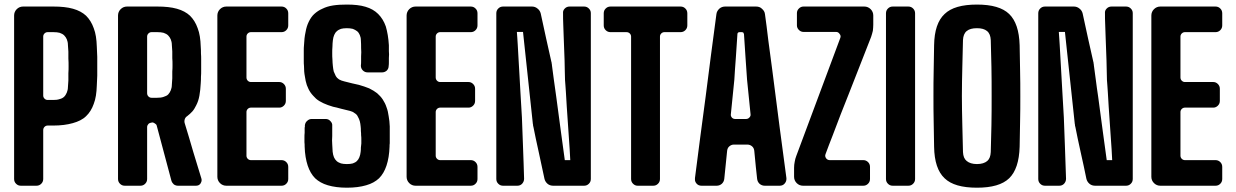

<svg xmlns="http://www.w3.org/2000/svg" viewBox="-20 -829 5517 857"><path d="M43 -759.8V-394.5V-30.3C43 -21.5 45.9 -14.6 51.8 -8.8C57.6 -2.9 64.5 0 73.2 0H142.6C151.4 0 158.2 -2.9 164.1 -8.8C169.9 -14.6 172.9 -21.5 172.9 -30.3V-248C172.9 -253.9 174.8 -258.8 178.7 -262.7C182.6 -266.6 187.5 -268.6 192.4 -268.6H217.8C252 -268.6 280.3 -272.5 304.7 -279.3C329.1 -286.1 349.6 -295.9 364.3 -310.5C378.9 -324.2 390.6 -342.8 398.4 -365.2C407.2 -387.7 411.1 -415 412.1 -447.3C413.1 -461.9 413.1 -476.6 414.1 -491.2V-532.2V-575.2C413.1 -589.8 413.1 -605.5 412.1 -621.1C411.1 -653.3 407.2 -680.7 398.4 -703.1C390.6 -725.6 378.9 -744.1 364.3 -758.8C349.6 -772.5 330.1 -783.2 305.7 -790C281.2 -796.9 252 -799.8 218.8 -799.8H83C72.3 -799.8 62.5 -795.9 54.7 -788.1C46.9 -780.3 43 -770.5 43 -759.8ZM192.4 -382.8C187.5 -382.8 182.6 -384.8 178.7 -388.7C174.8 -392.6 172.9 -397.5 172.9 -402.3V-666C172.9 -670.9 174.8 -675.8 178.7 -679.7C182.6 -683.6 187.5 -685.5 192.4 -685.5H218.8C229.5 -685.5 238.3 -684.6 246.1 -682.6C254.9 -679.7 261.7 -675.8 266.6 -670.9C271.5 -666 275.4 -660.2 278.3 -653.3C281.2 -646.5 283.2 -637.7 283.2 -627.9C284.2 -619.1 284.2 -609.4 285.2 -598.6V-567.4C286.1 -556.6 286.1 -544.9 286.1 -534.2C286.1 -523.4 286.1 -512.7 285.2 -502V-469.7C284.2 -460 284.2 -450.2 283.2 -440.4C283.2 -431.6 281.2 -422.9 278.3 -416C275.4 -409.2 271.5 -402.3 266.6 -397.5C261.7 -392.6 254.9 -388.7 246.1 -386.7C238.3 -383.8 228.5 -382.8 217.8 -382.8H192.4Z M506.8 -759.8V-394.5V-30.3C506.8 -21.5 509.8 -14.6 515.6 -8.8C521.5 -2.9 528.3 0 537.1 0H606.4C615.2 0 622.1 -2.9 627.9 -8.8C633.8 -14.6 636.7 -21.5 636.7 -30.3V-261.7C636.7 -266.6 638.7 -271.5 641.6 -274.4C644.5 -278.3 648.4 -280.3 653.3 -281.2C655.3 -281.2 656.2 -281.2 657.2 -282.2C662.1 -283.2 667 -281.2 670.9 -278.3C675.8 -275.4 678.7 -272.5 679.7 -267.6C709 -158.2 730.5 -76.2 745.1 -22.5C747.1 -15.6 751 -10.7 755.9 -5.9C761.7 -2 767.6 0 774.4 0H854.5C863.3 0 870.1 -2.9 875 -9.8C877.9 -14.6 879.9 -19.5 879.9 -24.4C879.9 -27.3 879.9 -29.3 878.9 -32.2C868.2 -66.4 856.4 -106.4 842.8 -150.4C830.1 -194.3 817.4 -237.3 804.7 -278.3C802.7 -284.2 802.7 -290 804.7 -296.9C806.6 -302.7 810.5 -307.6 815.4 -310.5C824.2 -317.4 832 -324.2 838.9 -332C845.7 -339.8 850.6 -348.6 855.5 -358.4C862.3 -371.1 867.2 -385.7 870.1 -402.3C873 -418.9 875 -436.5 876 -457C877 -467.8 877 -477.5 877 -486.3C877.9 -495.1 877.9 -503.9 877.9 -512.7V-538.1V-563.5C877.9 -572.3 877.9 -581.1 877 -590.8C877 -600.6 877 -610.4 876 -621.1C875 -653.3 871.1 -680.7 862.3 -703.1C854.5 -725.6 842.8 -744.1 828.1 -758.8C813.5 -772.5 793.9 -783.2 769.5 -790C745.1 -796.9 715.8 -799.8 682.6 -799.8H546.9C536.1 -799.8 526.4 -795.9 518.6 -788.1C510.7 -780.3 506.8 -770.5 506.8 -759.8ZM656.2 -392.6C651.4 -392.6 646.5 -394.5 642.6 -398.4C638.7 -402.3 636.7 -407.2 636.7 -413.1V-666C636.7 -670.9 638.7 -675.8 642.6 -679.7C646.5 -683.6 651.4 -685.5 656.2 -685.5H682.6C693.4 -685.5 702.1 -684.6 710 -682.6C718.8 -679.7 725.6 -675.8 730.5 -670.9C735.4 -666 739.3 -660.2 742.2 -653.3C745.1 -646.5 747.1 -637.7 747.1 -627.9C748 -619.1 748 -609.4 749 -599.6V-569.3C750 -559.6 750 -549.8 750 -539.1C750 -529.3 750 -519.5 749 -509.8V-479.5C748 -469.7 748 -460 747.1 -451.2C747.1 -441.4 745.1 -432.6 742.2 -425.8C739.3 -418.9 735.4 -412.1 730.5 -407.2C725.6 -402.3 718.8 -399.4 710 -396.5C702.1 -393.6 692.4 -392.6 681.6 -392.6H656.2Z M950.2 -759.8V-400.4V-40C950.2 -29.3 954.1 -19.5 961.9 -11.7C969.7 -3.9 979.5 0 990.2 0H1236.3C1245.1 0 1252 -2.9 1257.8 -8.8C1263.7 -14.6 1266.6 -21.5 1266.6 -30.3V-84C1266.6 -92.8 1263.7 -99.6 1257.8 -105.5C1252 -111.3 1245.1 -114.3 1236.3 -114.3H1099.6C1094.7 -114.3 1089.8 -116.2 1085.9 -120.1C1082 -124 1080.1 -128.9 1080.1 -133.8V-329.1C1080.1 -334 1082 -338.9 1085.9 -342.8C1089.8 -346.7 1094.7 -348.6 1099.6 -348.6H1226.6C1234.4 -348.6 1241.2 -351.6 1247.1 -357.4C1252.9 -363.3 1255.9 -370.1 1255.9 -378.9V-432.6C1255.9 -441.4 1252.9 -448.2 1247.1 -454.1C1241.2 -460 1234.4 -462.9 1226.6 -462.9H1099.6C1094.7 -462.9 1089.8 -464.8 1085.9 -468.8C1082 -472.7 1080.1 -477.5 1080.1 -483.4V-666C1080.1 -670.9 1082 -675.8 1085.9 -679.7C1089.8 -683.6 1094.7 -685.5 1099.6 -685.5H1236.3C1245.1 -685.5 1252 -688.5 1257.8 -694.3C1263.7 -700.2 1266.6 -707 1266.6 -715.8V-769.5C1266.6 -778.3 1263.7 -785.2 1257.8 -791C1252 -796.9 1245.1 -799.8 1236.3 -799.8H990.2C979.5 -799.8 969.7 -795.9 961.9 -788.1C954.1 -780.3 950.2 -770.5 950.2 -759.8Z M1386.7 -33.2C1401.4 -19.5 1419.9 -8.8 1443.4 -2C1466.8 4.9 1495.1 8.8 1528.3 8.8C1562.5 8.8 1590.8 4.9 1614.3 -2C1638.7 -8.8 1657.2 -19.5 1671.9 -33.2C1686.5 -47.9 1697.3 -66.4 1705.1 -89.8C1712.9 -113.3 1717.8 -141.6 1718.8 -174.8C1718.8 -179.7 1718.8 -184.6 1719.7 -189.5V-204.1V-218.8V-233.4V-248V-264.6C1718.8 -281.2 1717.8 -295.9 1714.8 -310.5C1712.9 -325.2 1710 -337.9 1705.1 -350.6C1701.2 -363.3 1695.3 -374 1688.5 -384.8C1681.6 -395.5 1672.9 -404.3 1663.1 -413.1C1653.3 -420.9 1641.6 -427.7 1627.9 -434.6C1614.3 -440.4 1598.6 -445.3 1582 -450.2C1573.2 -452.1 1563.5 -454.1 1551.8 -457C1539.1 -460 1527.3 -462.9 1516.6 -465.8C1507.8 -467.8 1500 -470.7 1493.2 -474.6C1487.3 -478.5 1482.4 -483.4 1478.5 -490.2C1475.6 -496.1 1472.7 -502.9 1469.7 -509.8C1467.8 -516.6 1466.8 -525.4 1465.8 -534.2C1464.8 -543.9 1463.9 -553.7 1463.9 -562.5C1462.9 -572.3 1462.9 -582 1462.9 -591.8C1462.9 -601.6 1462.9 -611.3 1463.9 -621.1C1463.9 -630.9 1464.8 -640.6 1465.8 -649.4C1466.8 -658.2 1468.8 -666 1471.7 -672.9C1474.6 -679.7 1478.5 -685.5 1483.4 -689.5C1488.3 -694.3 1494.1 -697.3 1502 -700.2C1508.8 -702.1 1517.6 -703.1 1528.3 -703.1C1538.1 -703.1 1546.9 -702.1 1554.7 -700.2C1561.5 -697.3 1568.4 -694.3 1574.2 -689.5C1579.1 -685.5 1583 -679.7 1585.9 -672.9C1588.9 -666 1590.8 -658.2 1590.8 -649.4C1591.8 -637.7 1591.8 -626 1591.8 -614.3C1592.8 -601.6 1592.8 -589.8 1591.8 -578.1V-556.6C1591.8 -549.8 1591.8 -543 1590.8 -536.1C1590.8 -527.3 1593.8 -520.5 1599.6 -514.6C1605.5 -508.8 1612.3 -505.9 1621.1 -505.9H1685.5C1693.4 -505.9 1700.2 -508.8 1706.1 -513.7C1711.9 -519.5 1714.8 -526.4 1714.8 -534.2C1715.8 -540 1715.8 -545.9 1715.8 -551.8V-570.3C1716.8 -581.1 1716.8 -591.8 1715.8 -600.6V-627C1713.9 -659.2 1709 -687.5 1702.1 -710.9C1694.3 -733.4 1682.6 -752 1668 -766.6C1653.3 -781.2 1634.8 -792 1611.3 -798.8C1588.9 -805.7 1560.5 -808.6 1528.3 -808.6C1505.9 -808.6 1485.4 -807.6 1466.8 -804.7C1448.2 -801.8 1432.6 -796.9 1418.9 -790C1405.3 -784.2 1393.6 -776.4 1382.8 -766.6C1373 -757.8 1365.2 -746.1 1358.4 -732.4C1351.6 -718.8 1346.7 -703.1 1343.8 -685.5C1339.8 -668 1337.9 -648.4 1336.9 -627C1335.9 -619.1 1335.9 -611.3 1335.9 -603.5V-581.1V-557.6C1335.9 -549.8 1335.9 -542 1336.9 -534.2C1336.9 -517.6 1337.9 -502.9 1340.8 -488.3C1342.8 -473.6 1345.7 -460.9 1349.6 -449.2C1354.5 -436.5 1359.4 -425.8 1366.2 -416C1373 -406.2 1381.8 -397.5 1390.6 -388.7C1399.4 -380.9 1411.1 -374 1423.8 -368.2C1436.5 -362.3 1450.2 -357.4 1466.8 -352.5C1476.6 -350.6 1488.3 -347.7 1502 -343.8C1515.6 -340.8 1529.3 -336.9 1542 -334C1549.8 -332 1556.6 -329.1 1562.5 -324.2C1569.3 -320.3 1574.2 -315.4 1577.1 -308.6C1581.1 -301.8 1584 -294.9 1585.9 -288.1C1587.9 -281.2 1588.9 -273.4 1589.8 -264.6C1590.8 -257.8 1590.8 -251 1590.8 -244.1C1591.8 -237.3 1591.8 -231.4 1591.8 -225.6C1592.8 -218.8 1592.8 -212.9 1592.8 -207V-188.5C1591.8 -182.6 1591.8 -176.8 1590.8 -169.9C1590.8 -164.1 1590.8 -158.2 1589.8 -151.4C1588.9 -142.6 1586.9 -133.8 1584 -127C1581.1 -120.1 1578.1 -115.2 1573.2 -110.4C1568.4 -105.5 1562.5 -102.5 1554.7 -99.6C1547.9 -97.7 1539.1 -96.7 1528.3 -96.7C1517.6 -96.7 1508.8 -97.7 1502 -99.6C1494.1 -102.5 1487.3 -105.5 1482.4 -110.4C1477.5 -115.2 1473.6 -120.1 1470.7 -127C1467.8 -133.8 1465.8 -142.6 1464.8 -151.4C1463.9 -162.1 1463.9 -172.9 1462.9 -184.6C1461.9 -196.3 1461.9 -209 1462.9 -221.7V-244.1V-266.6C1463.9 -275.4 1460.9 -282.2 1455.1 -288.1C1449.2 -294.9 1442.4 -297.9 1433.6 -297.9H1371.1C1363.3 -297.9 1356.4 -294.9 1350.6 -289.1C1344.7 -284.2 1341.8 -277.3 1340.8 -269.5V-262.7C1339.8 -260.7 1339.8 -258.8 1339.8 -256.8V-236.3C1338.9 -229.5 1338.9 -221.7 1338.9 -214.8V-194.3C1339.8 -187.5 1339.8 -181.6 1339.8 -174.8C1340.8 -141.6 1345.7 -113.3 1353.5 -89.8C1361.3 -66.4 1372.1 -47.9 1386.7 -33.2Z M1794.9 -759.8V-400.4V-40C1794.9 -29.3 1798.8 -19.5 1806.6 -11.7C1814.5 -3.9 1824.2 0 1835 0H2081.1C2089.8 0 2096.7 -2.9 2102.5 -8.8C2108.4 -14.6 2111.3 -21.5 2111.3 -30.3V-84C2111.3 -92.8 2108.4 -99.6 2102.5 -105.5C2096.7 -111.3 2089.8 -114.3 2081.1 -114.3H1944.3C1939.5 -114.3 1934.6 -116.2 1930.7 -120.1C1926.8 -124 1924.8 -128.9 1924.8 -133.8V-329.1C1924.8 -334 1926.8 -338.9 1930.7 -342.8C1934.6 -346.7 1939.5 -348.6 1944.3 -348.6H2071.3C2079.1 -348.6 2085.9 -351.6 2091.8 -357.4C2097.7 -363.3 2100.6 -370.1 2100.6 -378.9V-432.6C2100.6 -441.4 2097.7 -448.2 2091.8 -454.1C2085.9 -460 2079.1 -462.9 2071.3 -462.9H1944.3C1939.5 -462.9 1934.6 -464.8 1930.7 -468.8C1926.8 -472.7 1924.8 -477.5 1924.8 -483.4V-666C1924.8 -670.9 1926.8 -675.8 1930.7 -679.7C1934.6 -683.6 1939.5 -685.5 1944.3 -685.5H2081.1C2089.8 -685.5 2096.7 -688.5 2102.5 -694.3C2108.4 -700.2 2111.3 -707 2111.3 -715.8V-769.5C2111.3 -778.3 2108.4 -785.2 2102.5 -791C2096.7 -796.9 2089.8 -799.8 2081.1 -799.8H1835C1824.2 -799.8 1814.5 -795.9 1806.6 -788.1C1798.8 -780.3 1794.9 -770.5 1794.9 -759.8Z M2195.3 -769.5V-400.4V-30.3C2195.3 -21.5 2198.2 -14.6 2204.1 -8.8C2210 -2.9 2216.8 0 2225.6 0H2289.1C2297.9 0 2304.7 -2.9 2310.5 -8.8C2316.4 -15.6 2319.3 -22.5 2319.3 -31.2C2318.4 -71.3 2316.4 -119.1 2314.5 -173.8C2312.5 -227.5 2310.5 -271.5 2309.6 -304.7C2307.6 -335.9 2305.7 -375 2302.7 -421.9C2299.8 -468.8 2297.9 -514.6 2294.9 -559.6C2293.9 -584 2292 -606.4 2291 -628.9C2290 -651.4 2288.1 -669.9 2287.1 -686.5H2314.5C2334 -503.9 2348.6 -367.2 2358.4 -276.4C2359.4 -273.4 2359.4 -271.5 2359.4 -268.6C2360.4 -265.6 2360.4 -263.7 2361.3 -260.7C2367.2 -230.5 2375 -193.4 2384.8 -149.4C2394.5 -105.5 2403.3 -65.4 2410.2 -31.2C2412.1 -22.5 2417 -14.6 2423.8 -8.8C2430.7 -2.9 2439.5 0 2449.2 0H2586.9C2595.7 0 2602.5 -2.9 2608.4 -8.8C2614.3 -14.6 2617.2 -21.5 2617.2 -30.3V-770.5C2617.2 -778.3 2614.3 -785.2 2608.4 -791C2602.5 -796.9 2595.7 -799.8 2586.9 -799.8H2522.5C2513.7 -799.8 2506.8 -796.9 2501 -791C2495.1 -785.2 2492.2 -778.3 2493.2 -769.5C2493.2 -753.9 2493.2 -737.3 2494.1 -719.7C2495.1 -701.2 2495.1 -682.6 2496.1 -664.1C2497.1 -628.9 2499 -593.8 2500 -559.6C2501 -525.4 2501 -496.1 2502 -471.7C2502.9 -456.1 2504.9 -438.5 2505.9 -418C2506.8 -397.5 2508.8 -376 2509.8 -352.5C2512.7 -310.5 2515.6 -267.6 2518.6 -223.6C2521.5 -179.7 2524.4 -143.6 2525.4 -114.3H2501C2496.1 -148.4 2490.2 -191.4 2483.4 -243.2C2476.6 -294.9 2469.7 -346.7 2462.9 -396.5C2459 -422.9 2455.1 -449.2 2452.1 -473.6C2449.2 -498 2446.3 -520.5 2443.4 -539.1C2443.4 -541 2443.4 -543 2442.4 -545.9C2442.4 -547.9 2442.4 -549.8 2441.4 -551.8C2435.5 -579.1 2427.7 -614.3 2418 -656.2C2409.2 -698.2 2400.4 -736.3 2393.6 -768.6C2391.6 -777.3 2386.7 -785.2 2378.9 -791C2372.1 -796.9 2363.3 -799.8 2354.5 -799.8H2225.6C2216.8 -799.8 2210 -796.9 2204.1 -791C2198.2 -785.2 2195.3 -778.3 2195.3 -769.5Z M2796.9 -666V-347.7V-30.3C2796.9 -21.5 2799.8 -14.6 2805.7 -8.8C2811.5 -2.9 2818.4 0 2826.2 0H2895.5C2904.3 0 2911.1 -2.9 2917 -8.8C2922.9 -14.6 2925.8 -21.5 2925.8 -30.3V-666C2925.8 -670.9 2927.7 -675.8 2931.6 -679.7C2935.5 -683.6 2940.4 -685.5 2945.3 -685.5H3017.6C3026.4 -685.5 3033.2 -688.5 3039.1 -694.3C3044.9 -700.2 3047.9 -707 3047.9 -715.8V-769.5C3047.9 -778.3 3044.9 -785.2 3039.1 -791C3033.2 -796.9 3026.4 -799.8 3017.6 -799.8H2705.1C2696.3 -799.8 2689.5 -796.9 2683.6 -791C2677.7 -785.2 2674.8 -778.3 2674.8 -769.5V-715.8C2674.8 -707 2677.7 -700.2 2683.6 -694.3C2689.5 -688.5 2696.3 -685.5 2705.1 -685.5H2776.4C2782.2 -685.5 2787.1 -683.6 2791 -679.7C2794.9 -675.8 2796.9 -670.9 2796.9 -666Z M3177.7 -765.6C3161.1 -643.6 3145.5 -521.5 3129.9 -399.4C3113.3 -277.3 3097.7 -156.2 3082 -34.2V-30.3C3081.1 -22.5 3084 -15.6 3088.9 -9.8C3094.7 -2.9 3102.5 0 3111.3 0H3178.7C3187.5 0 3195.3 -2.9 3202.1 -8.8C3209 -15.6 3211.9 -22.5 3212.9 -31.2C3218.8 -86.9 3222.7 -128.9 3225.6 -156.2C3226.6 -164.1 3229.5 -170.9 3235.4 -175.8C3241.2 -180.7 3248 -183.6 3254.9 -183.6H3316.4C3324.2 -183.6 3331.1 -180.7 3336.9 -175.8C3342.8 -170.9 3345.7 -164.1 3346.7 -156.2C3351.6 -100.6 3356.4 -59.6 3359.4 -31.2C3360.4 -22.5 3363.3 -15.6 3370.1 -8.8C3377 -2.9 3384.8 0 3393.6 0H3460C3468.8 0 3476.6 -2.9 3482.4 -9.8C3487.3 -15.6 3490.2 -22.5 3490.2 -29.3V-34.2C3481.4 -97.7 3471.7 -173.8 3460 -260.7C3449.2 -347.7 3437.5 -433.6 3426.8 -518.6C3420.9 -564.5 3415 -608.4 3409.2 -650.4C3404.3 -692.4 3399.4 -731.4 3394.5 -765.6C3393.6 -775.4 3388.7 -783.2 3380.9 -790C3374 -796.9 3365.2 -799.8 3354.5 -799.8H3216.8C3207 -799.8 3198.2 -796.9 3190.4 -790C3183.6 -783.2 3178.7 -775.4 3177.7 -765.6ZM3309.6 -297.9H3286.1H3261.7C3255.9 -297.9 3251 -299.8 3247.1 -303.7C3243.2 -308.6 3241.2 -313.5 3242.2 -319.3C3249 -387.7 3253.9 -439.5 3257.8 -473.6C3258.8 -498 3261.7 -531.2 3264.6 -573.2C3267.6 -614.3 3269.5 -648.4 3271.5 -676.8C3271.5 -679.7 3272.5 -681.6 3274.4 -683.6C3276.4 -684.6 3278.3 -685.5 3281.2 -685.5H3291C3293.9 -685.5 3295.9 -684.6 3297.9 -683.6C3298.8 -681.6 3299.8 -679.7 3300.8 -676.8C3302.7 -648.4 3304.7 -614.3 3307.6 -573.2C3310.5 -531.2 3312.5 -498 3314.5 -473.6C3321.3 -405.3 3326.2 -353.5 3330.1 -319.3C3331.1 -313.5 3329.1 -308.6 3324.2 -303.7C3320.3 -299.8 3315.4 -297.9 3309.6 -297.9Z M3524.4 -80.1V-60.5V-40C3524.4 -29.3 3528.3 -19.5 3536.1 -11.7C3543.9 -3.9 3553.7 0 3564.5 0H3833C3841.8 0 3848.6 -2.9 3854.5 -8.8C3860.4 -14.6 3863.3 -21.5 3863.3 -30.3V-84C3863.3 -92.8 3860.4 -99.6 3854.5 -105.5C3848.6 -111.3 3841.8 -114.3 3833 -114.3H3683.6C3676.8 -114.3 3670.9 -117.2 3667 -123C3663.1 -128.9 3662.1 -134.8 3665 -141.6C3673.8 -166 3684.6 -193.4 3696.3 -223.6C3708 -253.9 3719.7 -285.2 3732.4 -318.4C3756.8 -378.9 3780.3 -440.4 3804.7 -502C3829.1 -564.5 3850.6 -618.2 3868.2 -664.1C3871.1 -672.9 3874 -682.6 3876 -691.4C3877 -700.2 3877.9 -710 3877.9 -718.8V-759.8C3877.9 -770.5 3874 -780.3 3866.2 -788.1C3858.4 -795.9 3848.6 -799.8 3837.9 -799.8H3566.4C3558.6 -799.8 3551.8 -796.9 3545.9 -791C3540 -785.2 3537.1 -778.3 3537.1 -770.5V-715.8C3537.1 -708 3540 -701.2 3545.9 -695.3C3551.8 -689.5 3558.6 -686.5 3566.4 -686.5H3711.9C3718.8 -686.5 3723.6 -683.6 3727.5 -677.7C3732.4 -671.9 3733.4 -666 3730.5 -659.2C3643.6 -425.8 3578.1 -250 3534.2 -132.8C3531.2 -124 3528.3 -116.2 3527.3 -107.4C3525.4 -98.6 3524.4 -88.9 3524.4 -80.1Z M3934.6 -30.3C3934.6 -21.5 3937.5 -14.6 3943.4 -8.8C3949.2 -2.9 3956.1 0 3964.8 0H4034.2C4043 0 4049.8 -2.9 4055.7 -8.8C4061.5 -14.6 4064.5 -21.5 4064.5 -30.3V-769.5C4064.5 -778.3 4061.5 -785.2 4055.7 -791C4049.8 -796.9 4043 -799.8 4034.2 -799.8H3964.8C3956.1 -799.8 3949.2 -796.9 3943.4 -791C3937.5 -785.2 3934.6 -778.3 3934.6 -769.5V-30.3Z M4340.8 8.8C4407.2 8.8 4455.1 -4.9 4484.4 -33.2C4513.7 -61.5 4529.3 -108.4 4531.2 -173.8C4532.2 -210 4532.2 -247.1 4533.2 -285.2C4534.2 -323.2 4534.2 -361.3 4534.2 -399.4C4534.2 -437.5 4534.2 -476.6 4533.2 -514.6C4532.2 -552.7 4532.2 -589.8 4531.2 -627C4529.3 -692.4 4513.7 -738.3 4484.4 -766.6C4455.1 -794.9 4407.2 -808.6 4340.8 -808.6C4273.4 -808.6 4225.6 -794.9 4196.3 -766.6C4166 -738.3 4150.4 -692.4 4149.4 -627C4148.4 -590.8 4148.4 -552.7 4147.5 -514.6C4146.5 -476.6 4146.5 -438.5 4146.5 -400.4C4146.5 -362.3 4146.5 -323.2 4147.5 -285.2C4148.4 -247.1 4148.4 -210 4149.4 -173.8C4150.4 -108.4 4166 -61.5 4196.3 -33.2C4225.6 -4.9 4273.4 8.8 4340.8 8.8ZM4340.8 -96.7C4320.3 -96.7 4305.7 -101.6 4294.9 -110.4C4284.2 -119.1 4279.3 -131.8 4278.3 -150.4C4277.3 -188.5 4276.4 -228.5 4275.4 -270.5C4274.4 -313.5 4273.4 -356.4 4273.4 -400.4C4273.4 -444.3 4274.4 -488.3 4275.4 -530.3C4276.4 -572.3 4277.3 -612.3 4278.3 -650.4C4279.3 -668 4284.2 -681.6 4294.9 -690.4C4305.7 -699.2 4320.3 -703.1 4340.8 -703.1C4360.4 -703.1 4375 -699.2 4385.7 -690.4C4396.5 -681.6 4401.4 -668 4402.3 -650.4C4403.3 -612.3 4404.3 -572.3 4405.3 -530.3C4406.2 -488.3 4406.2 -444.3 4406.2 -400.4C4406.2 -356.4 4406.2 -313.5 4405.3 -270.5C4404.3 -228.5 4403.3 -188.5 4402.3 -150.4C4401.4 -131.8 4396.5 -119.1 4386.7 -110.4C4376 -101.6 4361.3 -96.7 4340.8 -96.7Z M4614.3 -769.5V-400.4V-30.3C4614.3 -21.5 4617.2 -14.6 4623 -8.8C4628.9 -2.9 4635.7 0 4644.5 0H4708C4716.8 0 4723.6 -2.9 4729.5 -8.8C4735.4 -15.6 4738.3 -22.5 4738.3 -31.2C4737.3 -71.3 4735.4 -119.1 4733.4 -173.8C4731.4 -227.5 4729.5 -271.5 4728.5 -304.7C4726.6 -335.9 4724.6 -375 4721.7 -421.9C4718.8 -468.8 4716.8 -514.6 4713.9 -559.6C4712.9 -584 4710.9 -606.4 4710 -628.9C4709 -651.4 4707 -669.9 4706.1 -686.5H4733.4C4752.9 -503.9 4767.6 -367.2 4777.3 -276.4C4778.3 -273.4 4778.3 -271.5 4778.3 -268.6C4779.3 -265.6 4779.3 -263.7 4780.3 -260.7C4786.1 -230.5 4793.9 -193.4 4803.7 -149.4C4813.5 -105.5 4822.3 -65.4 4829.1 -31.2C4831.1 -22.5 4835.9 -14.6 4842.8 -8.8C4849.6 -2.9 4858.4 0 4868.2 0H5005.9C5014.6 0 5021.5 -2.9 5027.3 -8.8C5033.2 -14.6 5036.1 -21.5 5036.1 -30.3V-770.5C5036.1 -778.3 5033.2 -785.2 5027.3 -791C5021.5 -796.9 5014.6 -799.8 5005.9 -799.8H4941.4C4932.6 -799.8 4925.8 -796.9 4919.9 -791C4914.1 -785.2 4911.1 -778.3 4912.1 -769.5C4912.1 -753.9 4912.1 -737.3 4913.1 -719.7C4914.1 -701.2 4914.1 -682.6 4915 -664.1C4916 -628.9 4918 -593.8 4918.9 -559.6C4919.9 -525.4 4919.9 -496.1 4920.9 -471.7C4921.9 -456.1 4923.8 -438.5 4924.8 -418C4925.8 -397.5 4927.7 -376 4928.7 -352.5C4931.6 -310.5 4934.6 -267.6 4937.5 -223.6C4940.4 -179.7 4943.4 -143.6 4944.3 -114.3H4919.9C4915 -148.4 4909.2 -191.4 4902.3 -243.2C4895.5 -294.9 4888.7 -346.7 4881.8 -396.5C4877.9 -422.9 4874 -449.2 4871.1 -473.6C4868.2 -498 4865.2 -520.5 4862.3 -539.1C4862.3 -541 4862.3 -543 4861.3 -545.9C4861.3 -547.9 4861.3 -549.8 4860.4 -551.8C4854.5 -579.1 4846.7 -614.3 4836.9 -656.2C4828.1 -698.2 4819.3 -736.3 4812.5 -768.6C4810.5 -777.3 4805.7 -785.2 4797.9 -791C4791 -796.9 4782.2 -799.8 4773.4 -799.8H4644.5C4635.7 -799.8 4628.9 -796.9 4623 -791C4617.2 -785.2 4614.3 -778.3 4614.3 -769.5Z M5119.1 -759.8V-400.4V-40C5119.1 -29.3 5123 -19.5 5130.9 -11.7C5138.7 -3.9 5148.4 0 5159.2 0H5405.3C5414.1 0 5420.9 -2.9 5426.8 -8.8C5432.6 -14.6 5435.5 -21.5 5435.5 -30.3V-84C5435.5 -92.8 5432.6 -99.6 5426.8 -105.5C5420.9 -111.3 5414.1 -114.3 5405.3 -114.3H5268.6C5263.7 -114.3 5258.8 -116.2 5254.9 -120.1C5251 -124 5249 -128.9 5249 -133.8V-329.1C5249 -334 5251 -338.9 5254.9 -342.8C5258.8 -346.7 5263.7 -348.6 5268.6 -348.6H5395.5C5403.3 -348.6 5410.2 -351.6 5416 -357.4C5421.9 -363.3 5424.8 -370.1 5424.8 -378.9V-432.6C5424.8 -441.4 5421.9 -448.2 5416 -454.1C5410.2 -460 5403.3 -462.9 5395.5 -462.9H5268.6C5263.7 -462.9 5258.8 -464.8 5254.9 -468.8C5251 -472.7 5249 -477.5 5249 -483.4V-666C5249 -670.9 5251 -675.8 5254.9 -679.7C5258.8 -683.6 5263.7 -685.5 5268.6 -685.5H5405.3C5414.1 -685.5 5420.9 -688.5 5426.8 -694.3C5432.6 -700.2 5435.5 -707 5435.5 -715.8V-769.5C5435.5 -778.3 5432.6 -785.2 5426.8 -791C5420.9 -796.9 5414.1 -799.8 5405.3 -799.8H5159.2C5148.4 -799.8 5138.7 -795.9 5130.9 -788.1C5123 -780.3 5119.1 -770.5 5119.1 -759.8Z"/></svg>

Font: Yellow Ladder Regular
Style: Regular
Weight: 400
Designer: Zima Creative
Version: Version 2.002